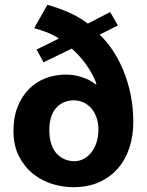

<svg xmlns="http://www.w3.org/2000/svg" viewBox="-20 -767 610 798"><path d="M254 -457Q288 -457 321.5 -446Q355 -435 378 -416L381 -418Q374 -439 362 -460.5Q350 -482 336 -501.5Q322 -521 306.5 -537.5Q291 -554 278 -565L161 -508L132 -561L225 -607Q202 -622 176.5 -632Q151 -642 122 -650L177 -747Q221 -735 265.5 -715.5Q310 -696 345 -669L438 -717L470 -661L394 -623Q422 -597 447 -560Q472 -523 491.5 -477Q511 -431 522.5 -376Q534 -321 534 -260Q534 -203 518 -153.5Q502 -104 470.5 -67.5Q439 -31 392.5 -10Q346 11 284 11Q241 11 197 -2.5Q153 -16 117 -45Q81 -74 58.5 -118Q36 -162 36 -224Q36 -279 53 -322.5Q70 -366 99.5 -396Q129 -426 168.5 -441.5Q208 -457 254 -457ZM286 -350Q268 -350 250 -343.5Q232 -337 217.5 -323Q203 -309 194 -285Q185 -261 185 -227Q185 -191 194 -166Q203 -141 218 -126Q233 -111 251.5 -104Q270 -97 289 -97Q310 -97 328.5 -107Q347 -117 360.5 -134.5Q374 -152 381.5 -176Q389 -200 389 -228Q389 -258 380.5 -280.5Q372 -303 358 -318.5Q344 -334 325.5 -342Q307 -350 286 -350Z"/></svg>

Font: Mukta ExtraBold
Style: Regular
Weight: 800
Designer: Girish Dalvi and Yashodeep Gholap
Foundry: Ek Type
Version: Version 2.538;PS 1.002;hotconv 16.6.51;makeotf.lib2.5.65220;